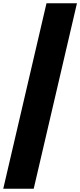

<svg xmlns="http://www.w3.org/2000/svg" viewBox="-33 -972 495 1185"><path d="M254 -952H442L175 193H-13Z"/></svg>

Font: Parkinsans ExtraBold
Style: Regular
Weight: 800
Designer: Red Stone, Indian Type Foundry
Foundry: Indian Type Foundry
Version: Version 1.000